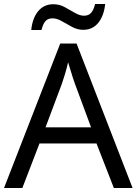

<svg xmlns="http://www.w3.org/2000/svg" viewBox="-20 -933 679 953"><path d="M545 0 459 -221H176L91 0H0L279 -717H360L638 0ZM352 -517Q349 -525 342 -546Q335 -567 328.5 -589.5Q322 -612 318 -624Q311 -593 302 -563.5Q293 -534 287 -517L206 -301H432ZM135 -784Q141 -843 169.5 -877.5Q198 -912 245 -912Q275 -912 301.5 -897.5Q328 -883 352 -869Q376 -855 397 -855Q420 -855 432.5 -869.5Q445 -884 452 -913H502Q496 -855 468 -820Q440 -785 393 -785Q365 -785 338.5 -799Q312 -813 287.5 -827.5Q263 -842 241 -842Q217 -842 205 -827.5Q193 -813 186 -784Z"/></svg>

Font: Noto Sans PhagsPa
Style: Regular
Weight: 400
Designer: Monotype Design Team
Foundry: Monotype Imaging Inc.
Version: Version 2.004; ttfautohint (v1.8.4.7-5d5b)